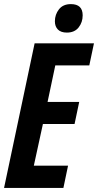

<svg xmlns="http://www.w3.org/2000/svg" viewBox="-22 -928 484 948"><path d="M-2 0 148.9 -713.9H441.9L418.9 -605H251L212.9 -424.8H369.1L346.2 -315.9H189.9L145 -109.9H314L291 0ZM308.1 -767.1Q278.8 -767.1 263.9 -782.2Q249 -797.4 249 -822.8Q249 -856 269 -881.8Q289.1 -907.7 328.1 -907.7Q386.2 -907.7 386.2 -852.1Q386.2 -817.9 366.2 -792.5Q346.2 -767.1 308.1 -767.1Z"/></svg>

Font: Open Sans Condensed
Style: Bold Italic
Weight: 700
Width: 3
Italic angle: -12°
Designer: Monotype Design Team
Foundry: Monotype Imaging Inc.
Version: Version 3.003; ttfautohint (v1.8.4)